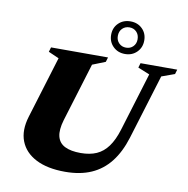

<svg xmlns="http://www.w3.org/2000/svg" viewBox="-96 -996 1082 1105"><g transform="rotate(10 445.0 -444.0)"><path d="M297.5 -276Q280 -217 289.2 -179.5Q298.5 -142 333.2 -124.5Q368 -107 426 -107Q479.5 -107 518.5 -124.2Q557.5 -141.5 585.2 -179.5Q613 -217.5 632 -279L736.5 -621L668 -649L676 -676H890.5L882.5 -649L806.5 -621.5L690.5 -243Q664 -157 619 -99.5Q574 -42 509 -13.5Q444 15 356 15Q253 15 186 -19.2Q119 -53.5 94.8 -115.5Q70.5 -177.5 96 -261L206.5 -622L145 -649L153 -676H486L478 -649L402.5 -619ZM578 -903Q620 -903 647.2 -876.2Q674.5 -849.5 674.5 -808Q674.5 -767 647.2 -739.8Q620 -712.5 578 -712.5Q536 -712.5 508.5 -739.8Q481 -767 481 -808Q481 -849.5 508.5 -876.2Q536 -903 578 -903ZM578 -749.5Q603 -749.5 619.2 -766Q635.5 -782.5 635.5 -808Q635.5 -835 619.2 -851.5Q603 -868 578 -868Q553 -868 536.5 -851.5Q520 -835 520 -808Q520 -782.5 536.5 -766Q553 -749.5 578 -749.5Z"/></g></svg>

Font: Newsreader 16pt 16pt ExtraBold
Style: Italic
Weight: 800
Italic angle: -17°
Version: Version 1.003